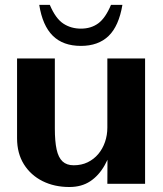

<svg xmlns="http://www.w3.org/2000/svg" viewBox="-20 -740 658 773"><path d="M259.2 12.9Q199 12.9 151.4 -10.8Q103.8 -34.6 76.2 -78.6Q48.7 -122.7 48.7 -183.3V-504.7H200.8V-222.5Q200.8 -171.3 207.9 -138.5Q215.1 -105.7 231.8 -90.1Q248.5 -74.6 276.7 -74.6Q308.1 -74.6 333 -86.7Q357.9 -98.8 375.7 -119.9Q393.4 -141.1 402.8 -168.5Q412.2 -195.9 412.2 -226.5V-504.7H564.1V0H412.2L413.6 -265.8L439.5 -171.7Q424.8 -116.3 401.4 -74.7Q377.9 -33.1 343.1 -10.1Q308.3 12.9 259.2 12.9ZM305.8 -555.2Q233.8 -555.2 192.5 -596.1Q151.2 -636.9 138 -720.3H180.6Q203.8 -665.5 234.8 -645.1Q265.7 -624.7 305.8 -624.7Q346.6 -624.7 375.6 -646Q404.6 -667.3 426.8 -720.3H472.8Q458.5 -635.1 417.1 -595.1Q375.6 -555.2 305.8 -555.2Z"/></svg>

Font: Russolo 10pt ExtraLight
Style: Regular
Weight: 200
Designer: Micah Stupak-Hahn
Version: Version 1.000